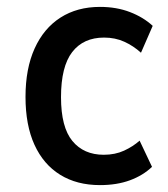

<svg xmlns="http://www.w3.org/2000/svg" viewBox="-20 -528 486 557"><path d="M270 9Q203 9 154.5 -21Q106 -51 80 -108Q54 -165 54 -247Q54 -329 80.5 -387.5Q107 -446 155.5 -477Q204 -508 270 -508Q318 -508 357 -493Q396 -478 423 -453L389 -375Q367 -395 340.5 -407Q314 -419 282 -419Q222 -419 189.5 -377Q157 -335 157 -246Q157 -159 190 -119Q223 -79 281 -79Q314 -79 340 -91Q366 -103 385 -120L421 -44Q395 -19 357 -5Q319 9 270 9Z"/></svg>

Font: Nunito Sans 7pt Condensed SemiBold
Style: Regular
Weight: 600
Width: 3
Designer: Vernon Adams
Foundry: Vernon Adams
Version: Version 3.101;gftools[0.9.27]